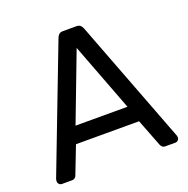

<svg xmlns="http://www.w3.org/2000/svg" viewBox="-125 -819 920 938"><g transform="rotate(-20 335.0 -350.0)"><path d="M40 0Q32 0 26 -6Q20 -12 20 -20Q20 -25 21 -31L269 -678Q273 -688 280 -694Q287 -700 301 -700H369Q383 -700 390 -694Q397 -688 401 -678L648 -31Q650 -25 650 -20Q650 -12 644 -6Q638 0 630 0H579Q567 0 561.5 -6Q556 -12 554 -17L499 -159H171L116 -17Q115 -12 109 -6Q103 0 91 0ZM200 -245H470L335 -600Z"/></g></svg>

Font: Rubik Light
Style: Regular
Weight: 400
Version: Version 2.101